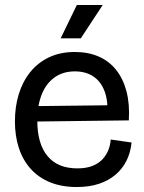

<svg xmlns="http://www.w3.org/2000/svg" viewBox="-20 -739 580 772"><path d="M289 13Q228 13 181.5 -6Q135 -25 103.5 -60Q72 -95 56 -143.5Q40 -192 40 -251Q40 -310 55.5 -360.5Q71 -411 101.5 -449Q132 -487 177 -508.5Q222 -530 281 -530Q334 -530 376 -512Q418 -494 446.5 -458.5Q475 -423 488.5 -372Q502 -321 498 -255L97 -250V-312L437 -316L412 -278Q415 -333 400.5 -372Q386 -411 355.5 -431.5Q325 -452 281 -452Q233 -452 199 -427.5Q165 -403 147.5 -358.5Q130 -314 130 -254Q130 -161 171 -111.5Q212 -62 291 -62Q327 -62 352 -72Q377 -82 392.5 -99Q408 -116 416 -136.5Q424 -157 425 -178L509 -166Q505 -126 489 -93.5Q473 -61 445 -37Q417 -13 378 0Q339 13 289 13ZM305 -585H224L289 -719H393Z"/></svg>

Font: Bricolage Grotesque 60pt
Style: Regular
Weight: 400
Version: Version 1.001;gftools[0.9.33.dev8+g029e19f]